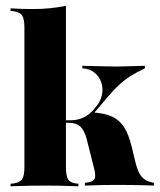

<svg xmlns="http://www.w3.org/2000/svg" viewBox="-20 -651 558 671"><path d="M137.9 -2.4Q112.9 -2.4 85.9 -2Q58.9 -1.6 16.9 0V-8.9L26.6 -9.7Q49.2 -12.9 57.3 -25Q65.3 -37.1 65.3 -66.1V-209.7H210.5V-66.1Q210.5 -36.3 218.1 -24.2Q225.8 -12.1 246 -9.7L254 -8.9V0Q212.9 -1.6 187.5 -2Q162.1 -2.4 137.9 -2.4ZM65.3 -209.7V-555.6Q65.3 -584.7 57.3 -596.8Q49.2 -608.9 25 -612.1L16.9 -612.9V-621.8Q41.1 -620.2 59.7 -619.8Q78.2 -619.4 96.8 -619.4Q126.6 -619.4 154 -622.2Q181.5 -625 210.5 -630.6V-621.8V-209.7ZM276.6 -2.4V-12.1Q303.2 -14.5 309.7 -24.6Q316.1 -34.7 308.9 -62.1L282.3 -167.7Q274.2 -196.8 260.1 -209.3Q246 -221.8 221 -221.8H203.2V-230.6H228.2Q250 -230.6 270.6 -239.9Q291.1 -249.2 305.6 -266.1L313.7 -275.8Q331.5 -296 336.3 -319.4Q341.1 -342.7 333.9 -363.3Q326.6 -383.9 309.7 -397.6Q292.7 -411.3 267.7 -412.1V-421Q312.9 -420.2 337.9 -419.4Q362.9 -418.5 387.9 -418.5Q400.8 -418.5 412.5 -419Q424.2 -419.4 441.5 -419.8Q458.9 -420.2 486.3 -421V-412.1Q458.1 -399.2 435.5 -384.7Q412.9 -370.2 394 -352.4Q375 -334.7 356.5 -312.1L295.2 -240.3L303.2 -258.1Q346 -255.6 371.8 -243.5Q397.6 -231.5 413.7 -206.5Q429.8 -181.5 440.3 -137.9L454 -81.5Q459.7 -58.9 467.3 -44.8Q475 -30.6 487.1 -23Q499.2 -15.3 517.7 -12.1V-2.4Q503.2 -3.2 484.3 -3.6Q465.3 -4 443.1 -4.4Q421 -4.8 395.2 -4.8Q371 -4.8 341.5 -4.4Q312.1 -4 276.6 -2.4Z"/></svg>

Font: Playfair 144pt SemiCondensed Black
Style: Regular
Weight: 900
Width: 4
Designer: Claus Eggers Sørensen
Foundry: Claus Eggers Sørensen
Version: Version 2.203